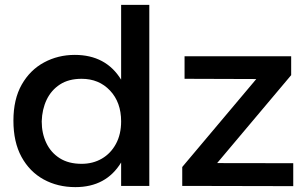

<svg xmlns="http://www.w3.org/2000/svg" viewBox="-20 -762 1260 787"><path d="M289 5Q216.5 5 159 -26.5Q101.5 -58 68.2 -118.8Q35 -179.5 35 -267.5Q35 -355.5 69.2 -415.5Q103.5 -475.5 160.8 -506.2Q218 -537 286.5 -537Q414 -537 476.5 -435.5V-742H592V0H476.5V-96Q415 5 289 5ZM314.5 -90.5Q361 -90.5 397.5 -111.8Q434 -133 455.2 -172.2Q476.5 -211.5 476.5 -264.5Q476.5 -342.5 431 -390.8Q385.5 -439 314.5 -439Q261.5 -439 225.8 -415.8Q190 -392.5 171.2 -353.2Q152.5 -314 151 -264.5Q151 -215.5 169.8 -176Q188.5 -136.5 224.8 -113.5Q261 -90.5 314.5 -90.5ZM1182 1 727 0V-77.5L1030.5 -438L736.5 -439V-531.5H1173.5V-454L870 -93.5L1182 -93Z"/></svg>

Font: Argentum Novus Medium
Style: Regular
Weight: 500
Designer: Julieta Ulanovsky (font) & Cristiano Sobral (main changes)
Foundry: Julieta Ulanovsky (font) & Cristiano Sobral (main changes)
Version: Version 3.00;November 27, 2020;FontCreator 13.0.0.2655 64-bi